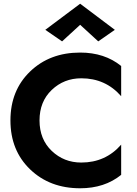

<svg xmlns="http://www.w3.org/2000/svg" viewBox="-20 -996 735 1030"><path d="M416 -124Q546 -124 630 -220V-58Q541 14 410 14Q247 14 141.5 -87.5Q36 -189 36 -350Q36 -511 141.5 -612.5Q247 -714 410 -714Q541 -714 630 -642V-480Q546 -576 416 -576Q323 -576 257.5 -513.5Q192 -451 192 -350Q192 -249 257.5 -186.5Q323 -124 416 -124ZM410 -863 313 -774 223 -836 410 -976 596 -836 507 -774Z"/></svg>

Font: Renner*
Style: Semi
Weight: 600
Version: Version 003.000 ; ttfautohint (v0.97) -l 8 -r 50 -G 200 -x 1